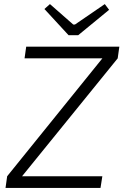

<svg xmlns="http://www.w3.org/2000/svg" viewBox="-20 -918 603 938"><path d="M481 -634 555 -633 87 -56 15 -57ZM480 -57 471 0H7L15 -57ZM563 -690 555 -633H100L108 -690ZM492 -898 513 -870 362 -746H315L197 -874L224 -898L338 -798H346Z"/></svg>

Font: Exo 2 Light
Style: Italic
Weight: 300
Italic angle: -8°
Designer: Natanael Gama
Foundry: Natanael Gama
Version: Version 2.010